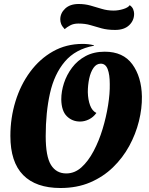

<svg xmlns="http://www.w3.org/2000/svg" viewBox="-20 -920 746 962"><path d="M283 22Q160 22 96 -43Q32 -108 32 -239Q32 -329 57.5 -412Q83 -495 131 -560Q179 -625 245.5 -662.5Q312 -700 394 -700Q408 -700 422 -698.5Q436 -697 451 -693V-691Q358 -674 305 -611.5Q252 -549 230.5 -453Q209 -357 209 -238Q209 -136 235.5 -93.5Q262 -51 312 -51Q354 -51 388 -81.5Q422 -112 449 -163Q476 -214 494 -273.5Q512 -333 521.5 -392.5Q531 -452 530 -499Q530 -546 519.5 -573.5Q509 -601 485 -601Q463 -601 448.5 -580Q434 -559 427 -526.5Q420 -494 420 -458Q421 -420 431.5 -392Q442 -364 463 -354Q448 -333 426 -322Q404 -311 381 -311Q342 -311 315 -337.5Q288 -364 287 -422Q287 -462 300.5 -503.5Q314 -545 341 -581Q368 -617 409 -639Q450 -661 505 -661Q597 -661 643 -598Q689 -535 691 -437Q692 -377 676 -312.5Q660 -248 627.5 -188.5Q595 -129 546 -81.5Q497 -34 431.5 -6Q366 22 283 22ZM557 -770Q518 -770 489 -778Q460 -786 433.5 -794Q407 -802 373 -802Q349 -802 332 -793Q315 -784 304 -774Q291 -788 286.5 -799.5Q282 -811 282 -823Q282 -854 306.5 -877Q331 -900 374 -900Q406 -900 434 -892Q462 -884 490 -875.5Q518 -867 549 -867Q573 -867 597.5 -874.5Q622 -882 630 -894Q643 -885 647.5 -873Q652 -861 652 -851Q652 -817 627 -793.5Q602 -770 557 -770Z"/></svg>

Font: Sansita Swashed
Style: Bold
Weight: 700
Designer: Pablo Cosgaya
Foundry: Omnibus-Type
Version: Version 1.003; ttfautohint (v1.8.3)